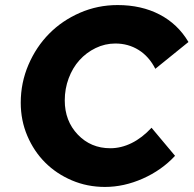

<svg xmlns="http://www.w3.org/2000/svg" viewBox="-20 -729 765 759"><path d="M416 -143Q459 -143 500.5 -163.5Q542 -184 579 -224L672 -113Q619 -56 544.5 -23Q470 10 395 10Q325 10 264 -16Q203 -42 158.5 -86.5Q114 -131 88 -192Q62 -253 62 -323Q62 -402 92.5 -473Q123 -544 174.5 -596Q226 -648 296 -678.5Q366 -709 445 -709Q539 -709 611 -671.5Q683 -634 725 -563L594 -457Q569 -506 528 -531.5Q487 -557 436 -557Q395 -557 358 -539Q321 -521 294 -491Q267 -461 251.5 -419.5Q236 -378 236 -332Q236 -251 287.5 -197Q339 -143 416 -143Z"/></svg>

Font: Red Hat Text
Style: Bold Italic
Weight: 700
Italic angle: -12°
Designer: Pentagram / MCKL
Foundry: Pentagram / MCKL
Version: Version 1.003; Red Hat Text Bold Italic